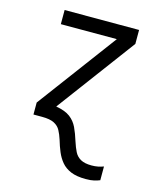

<svg xmlns="http://www.w3.org/2000/svg" viewBox="-115 -620 794 944"><g transform="rotate(15 281.5 -148.0)"><path d="M411 240Q364 240 334.5 227.5Q305 215 287 193.5Q269 172 257.5 144.5Q246 117 237 86Q229 61 218.5 41.5Q208 22 186.5 11Q165 0 125 0H81V-61L381 -464H96V-536H475V-465L179 -67Q226 -59 251 -40Q276 -21 289.5 7.5Q303 36 315 75Q324 103 334.5 124Q345 145 365.5 156.5Q386 168 421 168Q439 168 454 165Q469 162 482 157V227Q470 232 453.5 236Q437 240 411 240Z"/></g></svg>

Font: Noto Sans Mono SemiCondensed
Style: Regular
Weight: 400
Width: 4
Designer: Monotype Design Team
Foundry: Monotype Imaging Inc.
Version: Version 2.010